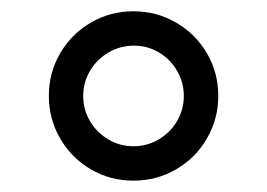

<svg xmlns="http://www.w3.org/2000/svg" viewBox="-20 -687 475 342"><path d="M217.7 -365.2Q258.7 -365.2 293.6 -385.3Q328.5 -405.5 348.6 -440.4Q368.8 -475.2 368.8 -516.2Q368.8 -557.6 348.6 -592.1Q328.5 -626.6 293.7 -646.7Q258.9 -666.9 217.7 -666.9Q176.3 -666.9 141.8 -646.7Q107.3 -626.6 87.2 -592.1Q67 -557.6 67 -516.2Q67 -475.1 87.2 -440.3Q107.3 -405.5 141.9 -385.3Q176.5 -365.2 217.9 -365.2ZM307.4 -516Q307.4 -491.7 295.3 -471.2Q283.2 -450.8 262.6 -438.6Q242 -426.5 217.7 -426.5Q193.6 -426.5 173 -438.6Q152.4 -450.8 140.3 -471.3Q128.2 -491.9 128.2 -516.2Q128.2 -540.3 140.4 -560.9Q152.6 -581.5 173.4 -593.6Q194.2 -605.7 219.1 -605.7Q242.8 -605.7 263.1 -593.6Q283.4 -581.5 295.4 -560.9Q307.4 -540.3 307.4 -516Z"/></svg>

Font: Arad-FD-VF Thin
Style: Regular
Weight: 100
Designer: Mohammad Darvishi
Version: Version 1.010;September 21, 2024;FontCreator 15.0.0.2992 64-